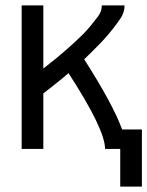

<svg xmlns="http://www.w3.org/2000/svg" viewBox="-20 -550 544 709"><path d="M424 139V0H368Q368 -72 233 -280Q222 -271 212 -262Q192 -246 172 -230Q156 -217 140 -205V0H60V-530H140V-297L154 -308Q171 -321 188 -335Q205 -349 221.5 -363.5Q238 -378 254 -392.5Q270 -407 285.5 -422.5Q301 -438 314.5 -454.5Q328 -471 342 -489.5Q356 -508 356 -530H440Q440 -504 425 -482Q410 -460 394 -440Q378 -420 361 -401.5Q344 -383 326 -365.5Q308 -348 291 -331Q397 -165 431 -72H504V139Z"/></svg>

Font: Iosevka SS08
Style: Regular
Weight: 400
Monospace: yes
Designer: Belleve Invis
Foundry: Belleve Invis
Version: 2.1.0; ttfautohint (v1.8.2)